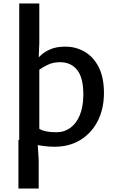

<svg xmlns="http://www.w3.org/2000/svg" viewBox="-20 -831 661 1099"><path d="M85.5 -31 195.5 -9 201.5 83V248H85.5ZM90 -811H205V-584L201 -486L205 -483V-82L90 -31ZM292 9Q261.5 9 229.2 4.8Q197 0.5 168 -6Q139 -12.5 118.2 -19.2Q97.5 -26 90 -31L205 -94Q218.5 -84.5 243.2 -79.2Q268 -74 304 -74Q347 -74 381.2 -98.2Q415.5 -122.5 435.8 -169.5Q456 -216.5 457 -285Q458 -384 422.5 -429.5Q387 -475 323 -475Q284 -475 253.5 -460.2Q223 -445.5 205 -432L187 -489Q198.5 -501 218.5 -518.8Q238.5 -536.5 271.5 -550.2Q304.5 -564 355 -564Q414 -564 464 -535.2Q514 -506.5 544.5 -447.8Q575 -389 575 -299Q575 -208.5 539.8 -139Q504.5 -69.5 440.8 -30.2Q377 9 292 9Z"/></svg>

Font: Tracken
Style: Regular
Weight: 400
Designer: Eben Sorkin
Foundry: Eben Sorkin
Version: Version 2.001